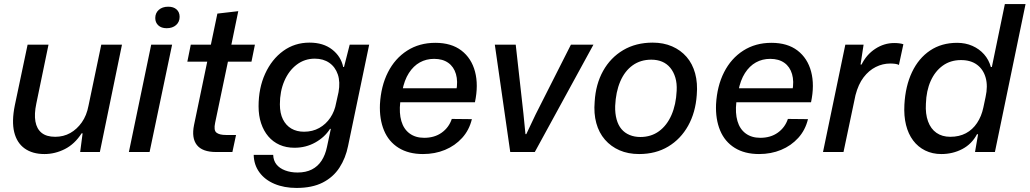

<svg xmlns="http://www.w3.org/2000/svg" viewBox="-20 -749 5073 946"><path d="M199 10Q140 10 101.5 -17.5Q63 -45 50 -98Q37 -151 53 -230L116 -529H219L159 -239Q148 -187 154.5 -150.5Q161 -114 185 -94.5Q209 -75 252 -75Q293 -75 326 -93.5Q359 -112 383 -146Q407 -180 416 -228L479 -529H581L472 0H375L387 -92H382Q348 -39 299.5 -14.5Q251 10 199 10Z M615 0 725 -529H828L717 0ZM801 -610Q775 -610 760 -624Q745 -638 745 -660Q745 -685 762.5 -700.5Q780 -716 809 -716Q835 -716 850 -702.5Q865 -689 865 -666Q865 -641 847.5 -625.5Q830 -610 801 -610Z M1045 0Q977 0 950 -34.5Q923 -69 936 -133L1001 -445H903L920 -529H1019L1051 -682L1154 -694L1120 -529H1236L1219 -445H1103L1040 -144Q1032 -107 1046.5 -95.5Q1061 -84 1093 -84H1143L1125 0Z M1441 177Q1380 177 1332.5 157Q1285 137 1258 100Q1231 63 1230 14H1326Q1327 42 1342 61Q1357 80 1384.5 90.5Q1412 101 1446 101Q1487 101 1516.5 86Q1546 71 1564.5 42.5Q1583 14 1591 -25L1610 -114H1606Q1580 -73 1533.5 -47Q1487 -21 1431 -21Q1390 -21 1357.5 -35.5Q1325 -50 1302 -77Q1279 -104 1266.5 -141.5Q1254 -179 1254 -225Q1254 -315 1286.5 -386Q1319 -457 1375.5 -498Q1432 -539 1505 -539Q1573 -539 1616.5 -505Q1660 -471 1671 -419H1675L1703 -529H1799L1695 -30Q1683 30 1652.5 77Q1622 124 1570 150.5Q1518 177 1441 177ZM1478 -100Q1520 -100 1553 -118.5Q1586 -137 1607.5 -169Q1629 -201 1636 -241L1648 -295Q1657 -345 1644.5 -382Q1632 -419 1602.5 -439.5Q1573 -460 1531 -460Q1481 -460 1442 -430.5Q1403 -401 1381 -350Q1359 -299 1359 -235Q1359 -191 1374 -161Q1389 -131 1415.5 -115.5Q1442 -100 1478 -100Z M2064 10Q1993 10 1944 -20.5Q1895 -51 1872 -106.5Q1849 -162 1852 -235Q1857 -325 1891.5 -393Q1926 -461 1986 -499.5Q2046 -538 2125 -538Q2204 -538 2253.5 -500Q2303 -462 2320.5 -396Q2338 -330 2320 -245H1952Q1946 -192 1957.5 -152.5Q1969 -113 1998 -91.5Q2027 -70 2070 -70Q2121 -70 2156.5 -95.5Q2192 -121 2206 -163L2305 -162Q2292 -108 2257 -69.5Q2222 -31 2172.5 -10.5Q2123 10 2064 10ZM1962 -301 1951 -314H2240L2228 -301Q2237 -348 2226.5 -384Q2216 -420 2188.5 -439.5Q2161 -459 2119 -459Q2080 -459 2048.5 -441.5Q2017 -424 1994.5 -389Q1972 -354 1962 -301Z M2494 0 2418 -529H2521L2559 -189L2569 -88H2573L2619 -185L2793 -529H2904L2615 0Z M3129 10Q3075 10 3032.5 -8.5Q2990 -27 2960.5 -61Q2931 -95 2918 -142.5Q2905 -190 2910 -248Q2915 -334 2951.5 -399.5Q2988 -465 3050.5 -502Q3113 -539 3196 -539Q3249 -539 3291.5 -520.5Q3334 -502 3363 -468.5Q3392 -435 3405 -387.5Q3418 -340 3413 -281Q3407 -195 3370.5 -129.5Q3334 -64 3272.5 -27Q3211 10 3129 10ZM3135 -74Q3188 -74 3227 -102.5Q3266 -131 3288.5 -182.5Q3311 -234 3314 -302Q3316 -338 3307.5 -366.5Q3299 -395 3282.5 -415Q3266 -435 3242.5 -445Q3219 -455 3189 -455Q3136 -455 3097 -427Q3058 -399 3036 -347.5Q3014 -296 3011 -227Q3010 -190 3018 -161Q3026 -132 3042 -113Q3058 -94 3082 -84Q3106 -74 3135 -74Z M3720 10Q3649 10 3600 -20.5Q3551 -51 3528 -106.5Q3505 -162 3508 -235Q3513 -325 3547.5 -393Q3582 -461 3642 -499.5Q3702 -538 3781 -538Q3860 -538 3909.5 -500Q3959 -462 3976.5 -396Q3994 -330 3976 -245H3608Q3602 -192 3613.5 -152.5Q3625 -113 3654 -91.5Q3683 -70 3726 -70Q3777 -70 3812.5 -95.5Q3848 -121 3862 -163L3961 -162Q3948 -108 3913 -69.5Q3878 -31 3828.5 -10.5Q3779 10 3720 10ZM3618 -301 3607 -314H3896L3884 -301Q3893 -348 3882.5 -384Q3872 -420 3844.5 -439.5Q3817 -459 3775 -459Q3736 -459 3704.5 -441.5Q3673 -424 3650.5 -389Q3628 -354 3618 -301Z M4035 0 4145 -529H4235L4220 -431H4225Q4249 -480 4292.5 -508.5Q4336 -537 4386 -537Q4399 -537 4411 -535.5Q4423 -534 4431 -531L4409 -429Q4402 -433 4390.5 -434.5Q4379 -436 4366 -436Q4329 -436 4295 -419Q4261 -402 4235 -368Q4209 -334 4195 -280L4136 0Z M4618 10Q4574 10 4538.5 -7.5Q4503 -25 4479 -57Q4455 -89 4444 -133.5Q4433 -178 4436 -233Q4441 -325 4473.5 -393.5Q4506 -462 4562.5 -500Q4619 -538 4696 -538Q4737 -538 4771 -523Q4805 -508 4828.5 -481.5Q4852 -455 4862 -419H4867L4931 -729H5033L4882 0H4784L4799 -87L4794 -88Q4768 -39 4721 -14.5Q4674 10 4618 10ZM4662 -75Q4706 -75 4739 -92.5Q4772 -110 4794 -143Q4816 -176 4825 -219L4836 -271Q4848 -325 4836.5 -366Q4825 -407 4794 -430Q4763 -453 4715 -453Q4663 -453 4625 -425.5Q4587 -398 4565.5 -350Q4544 -302 4542 -238Q4539 -188 4552.5 -151Q4566 -114 4594 -94.5Q4622 -75 4662 -75Z"/></svg>

Font: Mona Sans ExtraLight Medium
Style: Italic
Weight: 500
Italic angle: -11.6951°
Version: Version 2.000